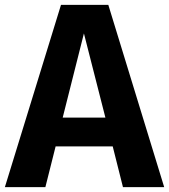

<svg xmlns="http://www.w3.org/2000/svg" viewBox="-30 -767 693 787"><path d="M474 0H643L414 -747H220L-10 0H156L198 -167H432ZM227 -285 314 -630 402 -285Z"/></svg>

Font: Glow Sans TC Normal
Style: Bold
Weight: 700
Designer: Ryoko NISHIZUKA (kana, bopomofo & ideographs); Paul D. Hunt (Latin, Greek & Cyrillic); Sandoll Communications, Soo-young
Version: Version 0.93